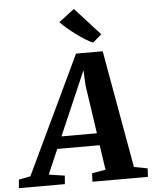

<svg xmlns="http://www.w3.org/2000/svg" viewBox="-140 -1056 879 1109"><g transform="rotate(-5 299.5 -502.0)"><path d="M-76 0 -72 -49 -4 -62.5 320.5 -745.5H475L596.5 -64L675 -49L672 0H350.5L352.5 -49L431.5 -62.5L410.5 -206.5H164.5L102.5 -63L194.5 -49L190.5 0ZM195 -276.5H400.5L359 -558.5L355 -646.5L319 -563ZM424 -800Q407 -807 381.5 -822.8Q356 -838.5 329 -858.5Q302 -878.5 278 -899Q254 -919.5 240.5 -935L330.5 -1003.5L475.5 -844Z"/></g></svg>

Font: Merriweather Light 18pt ExtraBold
Style: Italic
Weight: 800
Italic angle: -7.8°
Version: Version 2.101